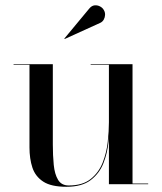

<svg xmlns="http://www.w3.org/2000/svg" viewBox="-20 -706 620 736"><path d="M234.5 10Q176 10 145.8 -9.8Q115.5 -29.5 104.2 -63.5Q93 -97.5 93 -141V-457.5H32V-460H182.5V-152Q182.5 -110 186 -74.2Q189.5 -38.5 202.5 -16.8Q215.5 5 243.5 5Q296.5 5 327.5 -19.8Q358.5 -44.5 373.5 -82.5Q388.5 -120.5 393 -162Q397.5 -203.5 397.5 -237L400 -242Q400 -206.5 396 -163.2Q392 -120 376.5 -80.5Q361 -41 327.5 -15.5Q294 10 234.5 10ZM397.5 0V-457.5H327.5V-460H488V-2.5H548V0ZM228 -556.5 226.5 -558 322 -673Q331.5 -684.5 342.8 -685.5Q354 -686.5 363.8 -681.2Q373.5 -676 378 -667.5Q383 -659.5 382.8 -649.5Q382.5 -639.5 377.8 -631Q373 -622.5 364.5 -618.5Z"/></svg>

Font: Bodoni Moda 72pt
Style: Regular
Weight: 400
Designer: Owen Earl
Foundry: indestructible type
Version: Version 2.005